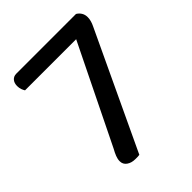

<svg xmlns="http://www.w3.org/2000/svg" viewBox="-180 -716 823 823"><g transform="rotate(-45 232.0 -304.0)"><path d="M58 -614H420Q432 -607 439 -595.5Q446 -584 446 -569Q446 -548 434 -524L185 5Q179 6 172.5 6Q166 6 160 6Q137 6 121.5 -5Q106 -16 106 -35Q106 -48 111.5 -62Q117 -76 126 -92L344 -537H34Q30 -543 26.5 -552.5Q23 -562 23 -574Q23 -592 32.5 -603Q42 -614 58 -614Z"/></g></svg>

Font: Baloo Tamma 2 Medium
Style: Regular
Weight: 500
Designer: Divya Kowshik, Shuchita Grover and Ek Type
Foundry: Ek Type
Version: Version 1.700